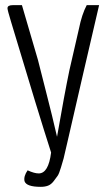

<svg xmlns="http://www.w3.org/2000/svg" viewBox="-20 -720 409 744"><path d="M178 -129Q168 -48 130 -48Q113 -48 87 -60Q71 -37 75 -18Q82 4 138 4Q154 4 166 -0.5Q178 -5 188 -18Q198 -31 203.5 -39Q209 -47 216.5 -72Q224 -97 226.5 -106Q229 -115 236 -147Q239 -158 240 -164Q255 -229 301 -429Q347 -629 364 -700H316Q297 -664 286 -609L249 -448Q230 -357 201 -190Q183 -269 158 -366Q133 -463 127 -488L65 -700H29Q9 -700 9 -688Q9 -681 23 -635Q129 -281 178 -129Z"/></svg>

Font: Yanone Kaffeesatz Light
Style: Regular
Weight: 300
Designer: Yanone (Cyrillic: Daniel Pouzeot)
Foundry: Yanone
Version: Version 1.003;PS 001.003;hotconv 1.0.88;makeotf.lib2.5.64775